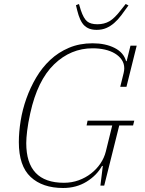

<svg xmlns="http://www.w3.org/2000/svg" viewBox="-20 -926 725 958"><path d="M295 12Q192 12 133 -43Q74 -98 74 -217Q74 -267 83 -323Q92 -379 111.5 -434Q131 -489 160.5 -539Q190 -589 230.5 -627Q271 -665 324 -687.5Q377 -710 442 -710Q506 -710 551.5 -687Q597 -664 609 -621H612L631 -698H662L611 -493H580L597 -562Q600 -575 600 -585Q600 -609 587.5 -627.5Q575 -646 553.5 -659Q532 -672 503.5 -678.5Q475 -685 442 -685Q333 -685 250 -605Q167 -525 131 -361Q120 -311 115.5 -273.5Q111 -236 111 -212Q111 -14 299 -14Q338 -14 372.5 -26.5Q407 -39 434.5 -60.5Q462 -82 481 -110Q500 -138 508 -170L540 -300H412L417 -324H650L644 -300H575L500 0H481L493 -98H489Q463 -51 412 -19.5Q361 12 295 12ZM462 -777Q436 -777 418.5 -786Q401 -795 390 -811.5Q379 -828 372 -850.5Q365 -873 359 -900L374 -906L383 -876Q397 -834 414.5 -819.5Q432 -805 466 -805Q500 -805 526 -820Q552 -835 584 -877L607 -906L621 -899Q602 -872 585 -849.5Q568 -827 549.5 -811Q531 -795 510 -786Q489 -777 462 -777Z"/></svg>

Font: IBM Plex Serif ExtLt
Style: Italic
Weight: 200
Italic angle: -14°
Designer: Mike Abbink, Paul van der Laan, Pieter van Rosmalen
Foundry: Bold Monday
Version: Version 3.001